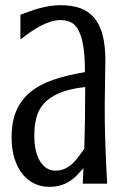

<svg xmlns="http://www.w3.org/2000/svg" viewBox="-20 -703 474 735"><path d="M296.9 0 299.3 -59.1Q287.6 -45.9 275.4 -33Q263.2 -20 248 -10Q232.9 0 213.6 6.1Q194.3 12.2 168 12.2Q137.7 12.2 111.6 -0.2Q85.4 -12.7 66.2 -36.6Q46.9 -60.5 35.6 -95.9Q24.4 -131.3 24.4 -177.7Q24.4 -236.8 42.5 -278.8Q60.5 -320.8 95.9 -350.1Q131.3 -379.4 183.8 -397.5Q236.3 -415.5 305.2 -426.8Q305.2 -485.8 299.1 -524.4Q293 -563 281.2 -585.7Q269.5 -608.4 252.2 -617.2Q234.9 -626 212.4 -626Q192.9 -626 173.3 -619.9Q153.8 -613.8 134.5 -603.5Q115.2 -593.3 95.9 -579.8Q76.7 -566.4 58.1 -551.8V-646.5Q78.6 -654.3 97.2 -660.9Q115.7 -667.5 134.5 -672.4Q153.3 -677.2 172.4 -680.2Q191.4 -683.1 212.9 -683.1Q255.9 -683.1 287.8 -671.4Q319.8 -659.7 341.1 -634.3Q362.3 -608.9 372.8 -568.8Q383.3 -528.8 383.3 -472.7Q383.3 -467.3 383.1 -454.6Q382.8 -441.9 382.6 -424.8Q382.3 -407.7 382.1 -388.2Q381.8 -368.7 381.6 -349.6Q381.3 -330.6 381.1 -313.7Q380.9 -296.9 380.9 -285.6Q380.9 -259.8 381.3 -227.3Q381.8 -194.8 383.1 -158.2Q384.3 -121.6 386 -81.5Q387.7 -41.5 390.1 0ZM302.7 -133.3Q304.2 -183.1 305.2 -240Q306.2 -296.9 306.2 -370.1Q244.1 -362.8 206.1 -346.2Q168 -329.6 147 -305.4Q126 -281.2 118.7 -250.5Q111.3 -219.7 111.3 -183.6Q111.3 -152.8 116.9 -127.9Q122.6 -103 133.3 -85.7Q144 -68.4 158.7 -59.1Q173.3 -49.8 191.9 -49.8Q212.9 -49.8 228.8 -57.4Q244.6 -64.9 257.6 -76.9Q270.5 -88.9 281.2 -103.8Q292 -118.7 302.7 -133.3Z"/></svg>

Font: Crushed
Style: Regular
Weight: 400
Width: 3
Designer: Astigmatic (AOETI)
Foundry: Astigmatic (AOETI)
Version: Version 001.001